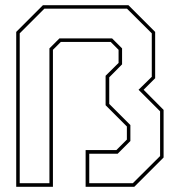

<svg xmlns="http://www.w3.org/2000/svg" viewBox="-20 -720 693 740"><path d="M42.5 0V-597L145.5 -700H475L578 -597V-418.5L533.5 -374L610.5 -296.5V-113L497.5 0H310V-141.5H428.5L469 -182V-232.5L387 -314.5V-428L437 -477.5V-528L406.5 -558.5H214.5L184 -528V0ZM56 -14H170.5V-533.5L209 -572H412L450.5 -533.5V-472L401 -422V-319.5L482.5 -238V-176.5L433.5 -127.5H324V-14H492L597 -118.5V-291L514 -374L565 -424V-591.5L469.5 -686.5H151L56 -591.5Z"/></svg>

Font: Tourney Thin
Style: Regular
Weight: 100
Designer: Tyler Finck
Foundry: Etcetera Type Co
Version: Version 1.015